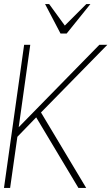

<svg xmlns="http://www.w3.org/2000/svg" viewBox="-30 -919 546 939"><path d="M391.5 0H353.5L147 -345L55 -250L19.5 0H-10.5L88 -700H118L61.5 -297L456 -700H495L170.5 -369ZM266 -755 190.5 -899H210.5L287 -794L392 -899H412L296 -755Z"/></svg>

Font: Urbanist Thin
Style: Italic
Weight: 100
Italic angle: -8°
Designer: Corey Hu
Foundry: Corey Hu
Version: Version 1.321; ttfautohint (v1.8.4.7-5d5b)